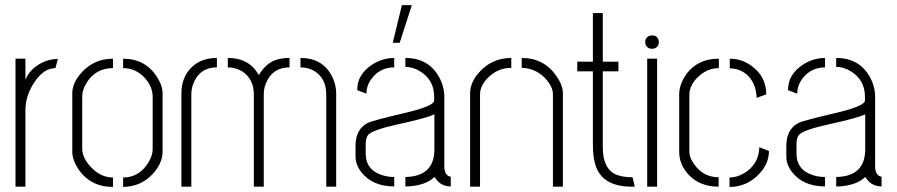

<svg xmlns="http://www.w3.org/2000/svg" viewBox="-20 -735 3530 756"><path d="M41 0V-503.9H80.1V-420.9Q96.7 -461.9 141.6 -486.3Q172.9 -502.9 207 -502.9H208L198.2 -466.8Q151.4 -466.8 113.3 -408.2Q80.1 -356.4 80.1 -300.8V0Z M264.6 -137.7V-367.2Q264.6 -412.1 305.7 -454.1Q353.5 -503.9 424.8 -503.9V-466.8Q356.4 -466.8 320.3 -408.2Q303.7 -380.9 303.7 -354.5V-150.4Q303.7 -111.3 341.8 -73.2Q378.9 -36.1 424.8 -36.1V1Q335 1 287.1 -71.3Q264.6 -106.4 264.6 -137.7ZM464.8 1V-36.1Q527.3 -36.1 563.5 -93.8Q581.1 -122.1 581.1 -148.4V-354.5Q581.1 -397.5 543.9 -434.6Q509.8 -466.8 464.8 -466.8V-503.9Q551.8 -503.9 597.7 -432.6Q620.1 -398.4 620.1 -367.2V-137.7Q620.1 -91.8 580.1 -48.8Q534.2 0 464.8 1Z M694.3 0V-368.2Q694.3 -433.6 738.3 -473.6Q775.4 -506.8 834 -506.8V-469.7Q771.5 -469.7 745.1 -415Q733.4 -390.6 733.4 -363.3V0ZM877 -469.7V-506.8Q951.2 -506.8 988.3 -456.1Q993.2 -448.2 999 -439.5Q1029.3 -489.3 1072.3 -501Q1093.8 -506.8 1120.1 -506.8V-469.7Q1057.6 -469.7 1031.2 -416Q1018.6 -391.6 1018.6 -363.3V0H979.5V-363.3Q979.5 -423.8 933.6 -454.1Q908.2 -469.7 877 -469.7ZM1163.1 -469.7V-506.8Q1254.9 -506.8 1291 -426.8Q1303.7 -396.5 1303.7 -368.2V0H1264.6V-363.3Q1264.6 -426.8 1216.8 -456.1Q1192.4 -469.7 1163.1 -469.7Z M1526.4 -566.4 1562.5 -714.8H1601.6L1553.7 -566.4ZM1379.9 -118.2V-163.1Q1380.9 -226.6 1427.7 -251Q1445.3 -259.8 1565.4 -288.1Q1688.5 -316.4 1689.5 -338.9V-354.5Q1689.5 -421.9 1630.9 -456.1Q1603.5 -471.7 1576.2 -471.7V-506.8Q1667 -506.8 1709 -431.6Q1729.5 -394.5 1729.5 -352.5V-72.3Q1733.4 -42 1754.9 -39.1V-1Q1715.8 -1 1694.3 -33.2Q1692.4 -36.1 1690.4 -38.1Q1658.2 -5.9 1588.9 -1Q1582 -1 1576.2 -1V-38.1Q1689.5 -40 1690.4 -145.5V-285.2Q1663.1 -270.5 1544.9 -245.1Q1449.2 -223.6 1430.7 -205.1Q1419.9 -193.4 1419.9 -167V-128.9Q1420.9 -63.5 1489.3 -43.9Q1509.8 -38.1 1532.2 -38.1V-1Q1446.3 -1 1402.3 -57.6Q1379.9 -86.9 1379.9 -118.2ZM1386.7 -379.9Q1385.7 -441.4 1445.3 -480.5Q1486.3 -506.8 1532.2 -506.8V-469.7Q1477.5 -469.7 1444.3 -426.8Q1422.9 -399.4 1422.9 -366.2Z M1831.1 0V-368.2Q1831.1 -414.1 1873 -457Q1921.9 -506.8 1993.2 -506.8V-467.8Q1936.5 -467.8 1896.5 -423.8Q1870.1 -394.5 1870.1 -363.3V0ZM2034.2 -467.8V-506.8Q2122.1 -506.8 2170.9 -435.5Q2196.3 -399.4 2196.3 -368.2V0H2157.2V-363.3Q2157.2 -395.5 2124 -429.7Q2085.9 -466.8 2034.2 -467.8Z M2252.9 -454.1V-492.2H2314.5V-683.6H2353.5V-492.2H2415V-454.1H2353.5V-155.3Q2353.5 -69.3 2407.2 -46.9Q2432.6 -37.1 2469.7 -37.1H2470.7L2479.5 0H2464.8Q2347.7 -1 2323.2 -89.8Q2314.5 -120.1 2314.5 -164.1V-454.1Z M2520.5 -569.3Q2520.5 -588.9 2540 -594.7Q2544.9 -595.7 2547.9 -595.7Q2567.4 -595.7 2573.2 -577.1Q2574.2 -573.2 2574.2 -569.3Q2574.2 -549.8 2555.7 -543.9Q2551.8 -543 2547.9 -543Q2527.3 -543 2521.5 -561.5Q2520.5 -566.4 2520.5 -569.3ZM2528.3 0V-503.9H2567.4V0Z M2654.3 -137.7Q2654.3 -85.9 2693.4 -44.9Q2737.3 0 2809.6 0V-37.1Q2749 -37.1 2712.9 -88.9Q2694.3 -114.3 2694.3 -137.7V-360.4Q2694.3 -402.3 2733.4 -436.5Q2767.6 -466.8 2810.5 -466.8V-503.9Q2721.7 -503.9 2676.8 -434.6Q2654.3 -398.4 2654.3 -363.3ZM2853.5 -465.8Q2904.3 -465.8 2936.5 -423.8Q2954.1 -398.4 2958 -365.2Q2959 -359.4 2959 -349.6L2997.1 -363.3Q2997.1 -432.6 2940.4 -474.6Q2901.4 -503.9 2853.5 -503.9ZM2852.5 1Q2921.9 1 2970.7 -51.8Q3007.8 -91.8 3007.8 -140.6L2969.7 -155.3Q2969.7 -146.5 2968.8 -141.6Q2961.9 -85 2911.1 -53.7Q2881.8 -36.1 2852.5 -36.1Z M3076.2 -118.2V-163.1Q3077.1 -226.6 3124 -251Q3141.6 -259.8 3261.7 -288.1Q3384.8 -316.4 3385.7 -338.9V-354.5Q3385.7 -421.9 3327.1 -456.1Q3299.8 -471.7 3272.5 -471.7V-506.8Q3363.3 -506.8 3405.3 -431.6Q3425.8 -394.5 3425.8 -352.5V-72.3Q3429.7 -42 3451.2 -39.1V-1Q3412.1 -1 3390.6 -33.2Q3388.7 -36.1 3386.7 -38.1Q3354.5 -5.9 3285.2 -1Q3278.3 -1 3272.5 -1V-38.1Q3385.7 -40 3386.7 -145.5V-285.2Q3359.4 -270.5 3241.2 -245.1Q3145.5 -223.6 3127 -205.1Q3116.2 -193.4 3116.2 -167V-128.9Q3117.2 -63.5 3185.5 -43.9Q3206.1 -38.1 3228.5 -38.1V-1Q3142.6 -1 3098.6 -57.6Q3076.2 -86.9 3076.2 -118.2ZM3083 -379.9Q3082 -441.4 3141.6 -480.5Q3182.6 -506.8 3228.5 -506.8V-469.7Q3173.8 -469.7 3140.6 -426.8Q3119.1 -399.4 3119.1 -366.2Z"/></svg>

Font: Post No Bills Colombo
Style: Light
Weight: 400
Designer: Kosala Senevirathne, Siva Puranthara, Lasantha Premarathna, Tharique Azeez
Foundry: Mooniak
Version: Version 1.220 ; ttfautohint (v1.5)